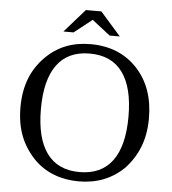

<svg xmlns="http://www.w3.org/2000/svg" viewBox="-59 -921 885 987"><g transform="rotate(5 384.0 -428.0)"><path d="M383.5 -35Q496 -35 553 -112.5Q610 -190 610 -341Q610 -491.5 553 -569Q496 -646.5 383.5 -646.5Q272 -646.5 215 -569Q158 -491.5 158 -341Q158 -190 215 -112.5Q272 -35 383.5 -35ZM383.5 13Q314.5 13 256 -9.5Q197.5 -32 153.5 -76Q102.5 -128.5 77.5 -193Q52.5 -257.5 52.5 -341Q52.5 -423 77.5 -488Q102.5 -553 153.5 -604Q199 -649.5 256 -672.2Q313 -695 383.5 -695Q532.5 -695 624 -597.8Q715.5 -500.5 715.5 -341Q715.5 -259 689.8 -193.2Q664 -127.5 614.5 -76Q569 -32 511.2 -9.5Q453.5 13 383.5 13ZM344 -867.5H424L529.5 -747.5H477L383.5 -820.5L291 -747.5H238.5Z"/></g></svg>

Font: MM Phetkon
Style: Regular
Weight: 400
Designer: Khon Soe Zaw Thu
Version: Version 1.00 July 15, 2016, initial release